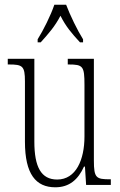

<svg xmlns="http://www.w3.org/2000/svg" viewBox="-20 -786 509 816"><path d="M140 -619V-606H153C187 -644 213 -673 237 -719C260 -673 285 -644 320 -606H333V-619C309 -657 278 -721 261 -766H211C196 -721 164 -657 140 -619ZM215 10C275 10 312 -23 337 -78H341L346 0H451V-24H448C389 -24 379 -29 379 -103V-536H268V-512H271C333 -512 339 -505 339 -425V-206C339 -107 303 -23 223 -23C155 -23 126 -76 126 -184V-536H13V-512H17C76 -512 86 -506 86 -440V-184C86 -45 133 10 215 10Z"/></svg>

Font: Noto Serif Georgian ExtraCondensed ExtraLight
Style: Regular
Weight: 200
Width: 2
Designer: Monotype Design Team, Akaki Razmadze
Foundry: Google LLC
Version: Version 2.003